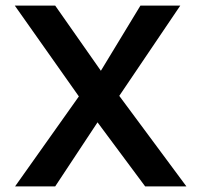

<svg xmlns="http://www.w3.org/2000/svg" viewBox="-20 -669 724 689"><path d="M33 -649H178L342 -415L484 -649H627L408 -325L649 0H501L330 -230L178 0H34L263 -323Z"/></svg>

Font: Karmilla
Style: Bold
Weight: 700
Designer: Jonathan Pinhorn
Version: Version 1.000